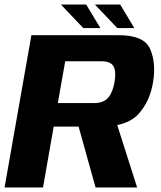

<svg xmlns="http://www.w3.org/2000/svg" viewBox="-31 -831 714 851"><path d="M-10.8 0H159.7L206.9 -269.9H417.3Q533 -269.9 583.9 -327Q634.7 -384.1 647.7 -468.6Q661.2 -552 634.6 -613.5Q608 -675 495.6 -675H108.2ZM392.6 0H576.8L474.4 -321.5L304.9 -314.5ZM225.3 -374.2 258 -559.4H419.1Q461.5 -559.4 473.1 -535.1Q484.6 -510.9 476.4 -466.4Q469 -422.4 448.7 -398.3Q428.5 -374.2 386.5 -374.2ZM488.9 -706.6H564.5L501.5 -811H389.4ZM338.2 -706.6H413.9L350.9 -811H238.8Z"/></svg>

Font: Anybody Thin
Style: Italic
Weight: 100
Italic angle: -10°
Designer: Tyler Finck
Foundry: Etcetera Type Company
Version: Version 1.114;gftools[0.9.25]